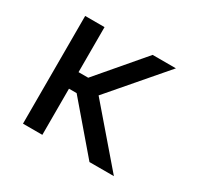

<svg xmlns="http://www.w3.org/2000/svg" viewBox="-121 -694 874 842"><g transform="rotate(30 315.5 -272.5)"><path d="M183.2 -545.5H85.2V0H183.2V-233.7H221.9L421.9 0H545.5L310.4 -273.1L544.7 -545.5H426.8L232.2 -317.5H183.2Z"/></g></svg>

Font: Margiela Sans
Style: Regular
Weight: 400
Designer: Stefan Endress, Andreas Faust
Version: Version 1.100;FEAKit 1.0